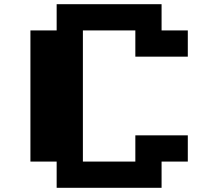

<svg xmlns="http://www.w3.org/2000/svg" viewBox="-20 -895 1040 915"><path d="M250 -875H750V-750H875V-625H625V-750H375V-125H625V-250H875V-125H750V0H250V-125H125V-750H250Z"/></svg>

Font: Dogica Pixel
Style: Bold
Weight: 700
Designer: Roberto Mocci
Version: Version 001.000